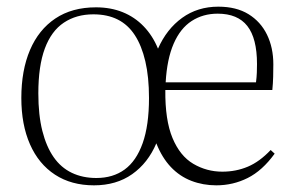

<svg xmlns="http://www.w3.org/2000/svg" viewBox="-20 -542 882 576"><path d="M262 14Q194 14 145 -18Q96 -50 70 -109Q44 -168 44 -248Q44 -331 70 -392Q96 -453 146 -486.5Q196 -520 268 -520Q312 -520 348 -505.5Q384 -491 411 -463Q438 -435 454 -396Q480 -455 526.5 -488.5Q573 -522 635 -522Q689 -522 725.5 -499.5Q762 -477 781 -438Q800 -399 800 -349Q800 -332 799.5 -312Q799 -292 797 -272H476Q475 -182 497.5 -128Q520 -74 560 -50.5Q600 -27 647 -27Q688 -27 723.5 -42Q759 -57 792 -92L804 -81Q767 -30 723 -8Q679 14 629 14Q589 14 554 0.5Q519 -13 492.5 -41Q466 -69 449 -112Q424 -53 376.5 -19.5Q329 14 262 14ZM269 -8Q319 -8 354 -33.5Q389 -59 408 -112.5Q427 -166 427 -248Q427 -311 416 -358Q405 -405 384.5 -436.5Q364 -468 333 -483.5Q302 -499 260 -499Q209 -499 171.5 -474Q134 -449 114.5 -396.5Q95 -344 95 -262Q95 -197 107 -149.5Q119 -102 141 -70.5Q163 -39 195.5 -23.5Q228 -8 269 -8ZM477 -295H748Q750 -311 750.5 -324Q751 -337 751 -350Q751 -427 722 -464Q693 -501 633 -501Q589 -501 555 -479Q521 -457 501 -411Q481 -365 477 -295Z"/></svg>

Font: Literata 60pt ExtraLight
Style: Regular
Weight: 250
Designer: Latin by Veronika Burian and Jose Scaglione. Greek by Irene Vlachou. Cyrillic by Vera Evstafieva.
Foundry: TypeTogether
Version: Version 3.103;gftools[0.9.29]